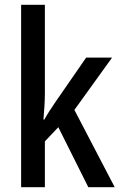

<svg xmlns="http://www.w3.org/2000/svg" viewBox="-20 -780 502 800"><path d="M167 -392V-760H68V0H167V-191L223 -250L348 0H458L290 -322L447 -540H339L209 -352C195 -332 177 -304 165 -282H161C164 -317 167 -356 167 -392Z"/></svg>

Font: Noto Sans Devanagari Condensed Medium
Style: Regular
Weight: 500
Width: 3
Designer: Jelle Bosma - Monotype Design Team
Foundry: Monotype Imaging Inc.
Version: Version 2.004